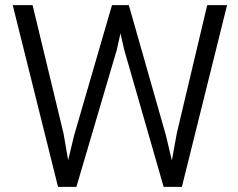

<svg xmlns="http://www.w3.org/2000/svg" viewBox="-20 -731 932 751"><path d="M270 -201.7 418 -710.9H483.9L628.9 -201.7L652.3 -103.5L671.4 -209L790.5 -710.9H868.2L691.4 0H620.1L465.8 -536.6L451.2 -600.6L437 -536.6L278.8 0H207L29.8 -710.9H107.4L228.5 -209L246.6 -104.5Z"/></svg>

Font: Vazirmatn UI Light
Style: Regular
Weight: 300
Designer: Saber Rastikerdar
Foundry: Saber Rastikerdar
Version: Version 33.003